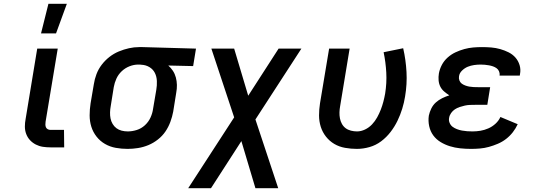

<svg xmlns="http://www.w3.org/2000/svg" viewBox="-20 -776 2840 1011"><path d="M318 0H246Q225 0 205.5 -3Q186 -6 168.5 -15Q151 -24 138 -38Q125 -52 118 -70.5Q111 -89 111 -109.5Q111 -130 115 -150L176 -520H284L220 -135Q219 -128 219 -120Q219 -112 222 -105.5Q225 -99 231.5 -95.5Q238 -92 246 -92H317ZM196 -600 235 -756H332L275 -600Z M652 8Q620 8 589.5 2.5Q559 -3 533 -18Q507 -33 488.5 -56.5Q470 -80 461 -108.5Q452 -137 452 -168.5Q452 -200 457 -232L474 -332Q478 -359 488 -385.5Q498 -412 515.5 -435Q533 -458 556 -476Q579 -494 605.5 -505Q632 -516 659 -522Q686 -528 713 -528H731L1012 -520L997 -428L866 -431Q880 -419 890.5 -403Q901 -387 906 -368Q911 -349 911.5 -329Q912 -309 908 -288L892 -188Q887 -161 877 -134Q867 -107 851 -83.5Q835 -60 811.5 -41.5Q788 -23 761.5 -12Q735 -1 707 3.5Q679 8 652 8ZM653 -84Q676 -84 700 -91.5Q724 -99 743 -116.5Q762 -134 772.5 -157Q783 -180 786 -203L803 -303Q807 -326 806 -349.5Q805 -373 795.5 -392Q786 -411 767 -422.5Q748 -434 725 -435L716 -436H708Q685 -436 662 -427Q639 -418 621 -401Q603 -384 593 -362Q583 -340 579 -317L563 -217Q560 -201 559.5 -184.5Q559 -168 562 -152.5Q565 -137 573 -123.5Q581 -110 593 -101Q605 -92 620.5 -88Q636 -84 653 -84Z M1445 215H1325L1251 -33L1091 215H971L1213 -158L1093 -520H1213L1287 -272L1447 -520H1567L1325 -147Z M1859 8Q1828 8 1797 2.5Q1766 -3 1740.5 -18Q1715 -33 1696.5 -56.5Q1678 -80 1669 -108.5Q1660 -137 1660 -168.5Q1660 -200 1665 -232L1713 -520H1821L1771 -217Q1768 -201 1767.5 -184.5Q1767 -168 1770 -152.5Q1773 -137 1780.5 -123.5Q1788 -110 1800 -101Q1812 -92 1828 -88Q1844 -84 1860 -84Q1881 -84 1902 -94Q1923 -104 1939 -121Q1955 -138 1966 -158Q1977 -178 1985 -198.5Q1993 -219 1998.5 -240Q2004 -261 2008 -283Q2017 -339 2014 -394Q2011 -449 2000 -501L2103 -522Q2117 -461 2120.5 -397Q2124 -333 2113 -268Q2108 -236 2098 -203.5Q2088 -171 2073 -140Q2058 -109 2036.5 -81Q2015 -53 1987 -32Q1959 -11 1925.5 -1.5Q1892 8 1859 8Z M2460 8Q2431 8 2403 5Q2375 2 2349 -6Q2323 -14 2300 -28Q2277 -42 2261.5 -63Q2246 -84 2240 -111.5Q2234 -139 2238 -167Q2242 -186 2251 -204.5Q2260 -223 2275 -236.5Q2290 -250 2308.5 -259Q2327 -268 2346 -274Q2332 -283 2319 -294Q2306 -305 2298.5 -320Q2291 -335 2289.5 -353Q2288 -371 2291 -389Q2295 -412 2306.5 -434Q2318 -456 2337 -473Q2356 -490 2378.5 -500.5Q2401 -511 2424.5 -517.5Q2448 -524 2471.5 -526Q2495 -528 2518 -528Q2543 -528 2567 -526Q2591 -524 2614 -517.5Q2637 -511 2658 -500.5Q2679 -490 2694 -473Q2709 -456 2716 -433Q2723 -410 2718 -385L2717 -378H2610L2611 -380Q2612 -391 2607.5 -401Q2603 -411 2594.5 -417Q2586 -423 2576 -426.5Q2566 -430 2555 -432Q2544 -434 2533 -435Q2522 -436 2511 -436Q2494 -436 2476.5 -433.5Q2459 -431 2443 -424.5Q2427 -418 2413 -404.5Q2399 -391 2397 -374Q2395 -363 2399 -352.5Q2403 -342 2411 -336Q2419 -330 2429.5 -326Q2440 -322 2451 -320Q2462 -318 2473.5 -317.5Q2485 -317 2496 -317H2561L2546 -224H2481Q2468 -224 2454.5 -223.5Q2441 -223 2427.5 -220Q2414 -217 2400.5 -212.5Q2387 -208 2375.5 -200.5Q2364 -193 2355.5 -181Q2347 -169 2345 -156Q2342 -142 2347.5 -129Q2353 -116 2363 -108.5Q2373 -101 2386 -96Q2399 -91 2412.5 -88.5Q2426 -86 2440 -85Q2454 -84 2468 -84Q2489 -84 2510 -87.5Q2531 -91 2551.5 -100Q2572 -109 2589 -124.5Q2606 -140 2615 -160L2706 -122Q2696 -100 2680.5 -80Q2665 -60 2645 -44.5Q2625 -29 2601.5 -19Q2578 -9 2554.5 -2.5Q2531 4 2507 6Q2483 8 2460 8Z"/></svg>

Font: Iosevka Aile Semibold
Style: Italic
Weight: 600
Italic angle: -9°
Designer: Belleve Invis
Foundry: Belleve Invis
Version: Version 31.1.0; ttfautohint (v1.8.4)